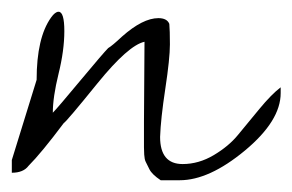

<svg xmlns="http://www.w3.org/2000/svg" viewBox="-21 -308 495 325"><path d="M222.7 -101.6Q222.7 -119.1 223.1 -162.6Q223.6 -206.1 223.6 -237.3Q196.3 -231.4 144 -167Q91.8 -102.5 86.9 -99.6Q48.8 -48.8 27.3 -27.3Q18.6 -15.6 -1 -15.6V-37.1L41 -172.9Q41 -244.1 65.4 -278.3Q72.3 -288.1 78.1 -288.1Q87.9 -288.1 87.9 -255.4Q87.9 -222.7 78.1 -183.1Q68.4 -143.6 68.4 -117.2Q76.2 -125 115.2 -171.9Q154.3 -218.8 162.1 -226.6Q168.9 -230.5 185.5 -246.1Q220.7 -277.3 247.1 -277.3Q261.7 -277.3 265.6 -267.6Q266.6 -256.8 266.6 -232.9Q266.6 -209 258.8 -157.7Q251 -106.4 250 -76.2Q250 -30.3 288.1 -30.3Q315.4 -30.3 340.8 -45.4Q366.2 -60.5 381.8 -79.6Q397.5 -98.6 418 -123.5Q438.5 -148.4 454.1 -160.2V-150.4Q454.1 -103.5 393.6 -53.2Q333 -2.9 283.2 -2.9H251Q236.3 -12.7 231.9 -21.5Q227.5 -30.3 225.6 -34.2Q223.6 -38.1 223.1 -46.4Q222.7 -54.7 222.7 -58.6Z"/></svg>

Font: Dawning of a New Day
Style: Regular
Weight: 400
Designer: Kimberly Geswein
Foundry: Kimberly Geswein
Version: Version 1.002 2010